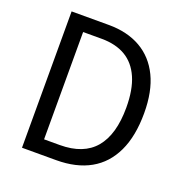

<svg xmlns="http://www.w3.org/2000/svg" viewBox="-128 -830 908 945"><g transform="rotate(20 326.0 -357.0)"><path d="M595 -365Q595 -245 556.5 -163.5Q518 -82 445 -41Q372 0 267 0H88V-714H283Q380 -714 450 -674Q520 -634 557.5 -556.5Q595 -479 595 -365ZM503 -361Q503 -455 476 -516.5Q449 -578 398 -608Q347 -638 273 -638H176V-76H258Q382 -76 442.5 -148Q503 -220 503 -361Z"/></g></svg>

Font: Noto Sans Arabic SemiCondensed
Style: Regular
Weight: 400
Width: 4
Designer: Monotype Design Team, Nadine Chahine, Nizar Qandah and Khaled Hosny
Foundry: Monotype Imaging Inc.
Version: Version 2.012